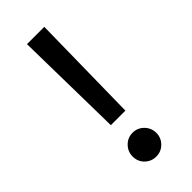

<svg xmlns="http://www.w3.org/2000/svg" viewBox="-217 -703 743 743"><g transform="rotate(-45 154.5 -331.0)"><path d="M107.9 -662.1H202.6L195.3 -210.9H115.7ZM89.4 -65.4Q89.4 -92.3 108.4 -111.6Q127.4 -130.9 154.3 -130.9Q181.2 -130.9 200.2 -111.6Q219.2 -92.3 219.2 -65.4Q219.2 -38.6 200.2 -19.5Q181.2 -0.5 154.3 -0.5Q127.4 -0.5 108.4 -19Q89.4 -37.6 89.4 -65.4Z"/></g></svg>

Font: Vazir FD-UI
Style: Regular-FD-UI
Weight: 400
Designer: Saber Rastikerdar
Foundry: Saber Rastikerdar
Version: Version 30.1.0